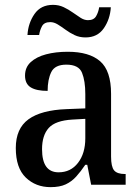

<svg xmlns="http://www.w3.org/2000/svg" viewBox="-20 -760 573 790"><path d="M188 10Q127 10 86 -29.5Q45 -69 45 -151Q45 -231 97 -269Q149 -307 254 -311L331 -314V-373Q331 -427 317.5 -460.5Q304 -494 253 -494Q206 -494 191 -463.5Q176 -433 176 -386Q130 -386 106.5 -400.5Q83 -415 83 -449Q83 -483 106.5 -504.5Q130 -526 169.5 -536.5Q209 -547 259 -547Q347 -547 392 -508Q437 -469 437 -374V-116Q437 -74 449.5 -59Q462 -44 494 -44H497V0H355L339 -82H331Q312 -54 293.5 -33.5Q275 -13 250.5 -1.5Q226 10 188 10ZM221 -51Q271 -51 301 -90Q331 -129 331 -191V-271L278 -268Q208 -264 180.5 -233.5Q153 -203 153 -146Q153 -51 221 -51ZM332 -606Q307 -606 287 -615.5Q267 -625 250 -637.5Q233 -650 217.5 -659.5Q202 -669 187 -669Q162 -669 153 -652.5Q144 -636 141 -616H93Q96 -665 122 -702.5Q148 -740 198 -740Q222 -740 242 -730.5Q262 -721 279.5 -708.5Q297 -696 312 -686.5Q327 -677 342 -677Q366 -677 375.5 -693.5Q385 -710 388 -730H436Q433 -681 407 -643.5Q381 -606 332 -606Z"/></svg>

Font: Noto Serif Thai SemiCondensed Medium
Style: Regular
Weight: 500
Width: 4
Designer: Monotype Design Team
Foundry: Monotype Imaging Inc.
Version: Version 2.002; ttfautohint (v1.8.4.7-5d5b)